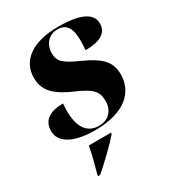

<svg xmlns="http://www.w3.org/2000/svg" viewBox="-183 -655 901 986"><g transform="rotate(-30 267.0 -162.5)"><path d="M213 10C391 10 470 -71 470 -173C470 -246 434 -287 330 -334C238 -375 217 -396 217 -444C217 -498 253 -536 302 -536C357 -536 378 -499 378 -426C378 -409 377 -391 375 -371C456 -371 508 -395 508 -453C508 -503 465 -546 313 -546C160 -546 74 -482 74 -380C74 -301 125 -257 217 -217C310 -177 334 -152 334 -94C334 -40 300 0 242 0C180 0 136 -41 136 -150C136 -162 137 -176 138 -192C61 -192 14 -164 14 -99C14 -30 90 10 213 10ZM108 213 107 221H120C165 183 241 110 274 71L278 61H145C136 110 123 159 108 213Z"/></g></svg>

Font: Noto Serif Display ExtraBold
Style: Italic
Weight: 800
Italic angle: -12°
Designer: Monotype Design Team
Foundry: Monotype Imaging Inc.
Version: Version 2.009